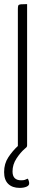

<svg xmlns="http://www.w3.org/2000/svg" viewBox="-28 -720 211 935"><path d="M68 195Q32 195 12 175.5Q-8 156 -8 118Q-8 77 12.5 46Q33 15 59 -9V-676Q59 -688 61 -693Q63 -698 73 -699Q83 -700 104 -700V-12Q104 -6 100.5 -2.5Q97 1 92 5Q72 22 52.5 51.5Q33 81 33 115Q33 158 75 158Q86 158 92.5 156Q99 154 107 150Q110 154 112 160.5Q114 167 114 172Q115 183 101.5 189Q88 195 68 195Z"/></svg>

Font: Yanone Kaffeesatz Light
Style: Regular
Weight: 300
Designer: Yanone (Cyrillic: Daniel Pouzeot, Huerta Tipografica, and Cyreal)
Foundry: Yanone
Version: Version 2.003